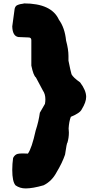

<svg xmlns="http://www.w3.org/2000/svg" viewBox="-20 -895 563 1101"><path d="M116.7 -875.5Q275.9 -875.5 317.9 -781.7Q351.6 -735.8 358.9 -662.6Q372.6 -611.8 372.6 -574.7V-547.4Q384.3 -488.8 390.1 -469.2Q399.4 -450.7 439.5 -422.4Q474.1 -376.5 474.1 -339.4Q474.1 -309.1 448.7 -268.1Q439 -246.6 386.2 -225.1Q376 -198.7 373.5 -158.7Q375 -146.5 375 -134.8Q375 -105.5 366.7 -76.7Q362.8 -76.7 353 -8.3Q336.9 39.1 304.2 93.3Q277.3 144 230 167.5Q167.5 185.5 127 185.5Q94.2 185.5 69.3 168Q50.3 147 50.3 79.1Q50.3 44.9 55.2 10.7Q64.5 -8.3 81.5 -12.7Q91.3 -15.1 110.8 -15.1L140.1 -14.2Q162.1 -44.4 184.6 -146.5Q201.7 -198.2 208.5 -248.5L237.8 -299.3Q240.2 -313 240.2 -325.2Q240.2 -355.5 226.1 -375.5Q205.6 -414.6 186 -450.7Q171.4 -461.9 159.7 -519V-664.6Q159.7 -680.2 144 -680.2Q132.3 -680.2 85.9 -682.6Q51.8 -687.5 50.3 -743.7L64 -844.7Q67.9 -860.4 78.6 -865.2Q94.7 -872.6 116.2 -874.5Z"/></svg>

Font: Kaph
Style: Regular
Weight: 400
Designer: GGBotNet
Foundry: f0n7.com
Version: 1.10